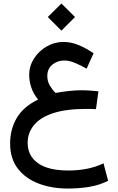

<svg xmlns="http://www.w3.org/2000/svg" viewBox="-20 -753 678 1102"><path d="M254.4 -655.3 332.5 -732.9 410.6 -655.3 332.5 -577.1ZM477.1 -358.9Q442.4 -378.9 409.4 -392.3Q376.5 -405.8 349.1 -405.8Q309.1 -405.8 280.3 -381.8Q251.5 -357.9 251.5 -317.4Q251.5 -285.6 266.8 -260.5Q282.2 -235.4 298.8 -219.7Q385.3 -234.9 445.3 -234.9Q471.2 -234.9 495.8 -233.2Q520.5 -231.4 544.9 -229L530.8 -126.5Q515.1 -127.4 499 -127.7Q482.9 -127.9 474.1 -127.9Q357.9 -127.9 283.7 -103Q209.5 -78.1 174.1 -33.9Q138.7 10.3 138.7 66.9Q138.7 140.6 197.3 183.1Q255.9 225.6 374 225.6Q426.8 225.6 476.3 216.3Q525.9 207 574.2 184.6L600.6 284.7Q549.8 310.1 492.2 319.6Q434.6 329.1 368.7 329.1Q277.8 329.1 202.9 301Q127.9 272.9 83 215.6Q38.1 158.2 38.1 70.3Q38.1 -11.2 76.4 -76.2Q114.7 -141.1 198.7 -181.6Q171.9 -214.8 159.7 -250.5Q147.5 -286.1 147.5 -323.7Q147.5 -373.5 174.8 -416.5Q202.1 -459.5 247.1 -485.8Q292 -512.2 344.2 -512.2Q387.7 -512.2 430.4 -494.6Q473.1 -477.1 517.1 -447.3Z"/></svg>

Font: Vazir Medium FD
Style: Medium-FD
Weight: 500
Designer: Saber Rastikerdar
Foundry: Saber Rastikerdar
Version: Version 30.0.0